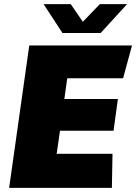

<svg xmlns="http://www.w3.org/2000/svg" viewBox="-20 -905 656 925"><path d="M24 0 121 -686H616L573 -528H304L290 -428H548L527 -275H269L253 -164H522L519 0ZM281 -746 190 -885H321L379 -800L461 -885H592L465 -746Z"/></svg>

Font: Chivo Mono Medium Black
Style: Italic
Weight: 900
Italic angle: -8.05°
Monospace: yes
Version: Version 1.008